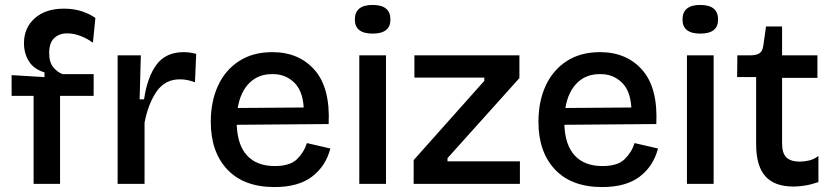

<svg xmlns="http://www.w3.org/2000/svg" viewBox="-20 -744 3365 777"><path d="M116 0V-356H27V-440L160 -432V-451Q117 -464 97 -496Q77 -528 77 -569Q77 -631 120.5 -670Q164 -709 239 -709Q279 -709 312 -698Q345 -687 366 -671L356 -571Q335 -587 307 -598Q279 -609 252 -609Q220 -609 199.5 -590Q179 -571 179 -529Q179 -492 196 -471.5Q213 -451 234 -444H359V-356H223V0Z M456 0V-520H550L545 -342H563Q576 -432 613.5 -482.5Q651 -533 724 -533Q734 -533 746 -531.5Q758 -530 774 -526L769 -411Q738 -423 708 -423Q648 -423 614 -374Q580 -325 565 -248V0Z M1091 13Q967 13 900 -58Q833 -129 833 -251Q833 -333 862 -396.5Q891 -460 947 -496.5Q1003 -533 1082 -533Q1190 -533 1253.5 -460.5Q1317 -388 1310 -242L938 -239Q941 -156 980.5 -114Q1020 -72 1092 -72Q1153 -72 1181.5 -99.5Q1210 -127 1222 -165L1317 -143Q1298 -71 1242.5 -29Q1187 13 1091 13ZM1083 -444Q1027 -445 990 -409Q953 -373 942 -307L1209 -309Q1205 -378 1169 -411.5Q1133 -445 1083 -444Z M1434 0V-520H1542V0ZM1488 -608Q1416 -608 1416 -665Q1416 -724 1488 -724Q1560 -724 1560 -665Q1560 -608 1488 -608Z M1654 0V-96L1940 -417V-430H1657V-520H2082V-428L1791 -104V-91H2084V0Z M2417 13Q2293 13 2226 -58Q2159 -129 2159 -251Q2159 -333 2188 -396.5Q2217 -460 2273 -496.5Q2329 -533 2408 -533Q2516 -533 2579.5 -460.5Q2643 -388 2636 -242L2264 -239Q2267 -156 2306.5 -114Q2346 -72 2418 -72Q2479 -72 2507.5 -99.5Q2536 -127 2548 -165L2643 -143Q2624 -71 2568.5 -29Q2513 13 2417 13ZM2409 -444Q2353 -445 2316 -409Q2279 -373 2268 -307L2535 -309Q2531 -378 2495 -411.5Q2459 -445 2409 -444Z M2760 0V-520H2868V0ZM2814 -608Q2742 -608 2742 -665Q2742 -724 2814 -724Q2886 -724 2886 -665Q2886 -608 2814 -608Z M3192 11Q3114 11 3077 -31Q3040 -73 3040 -160V-432H2963L2964 -520H3015Q3041 -520 3053.5 -528.5Q3066 -537 3069 -559L3080 -637H3145V-520H3288V-429H3145V-163Q3145 -124 3162.5 -107Q3180 -90 3216 -90Q3234 -90 3254 -94.5Q3274 -99 3292 -113V-7Q3262 3 3237 7Q3212 11 3192 11Z"/></svg>

Font: Bricolage Grotesque 12pt Medium
Style: Regular
Weight: 500
Designer: Mathieu Triay
Foundry: Atelier Triay
Version: Version 1.001; ttfautohint (v1.8.4.7-5d5b);gftools[0.9.33.de